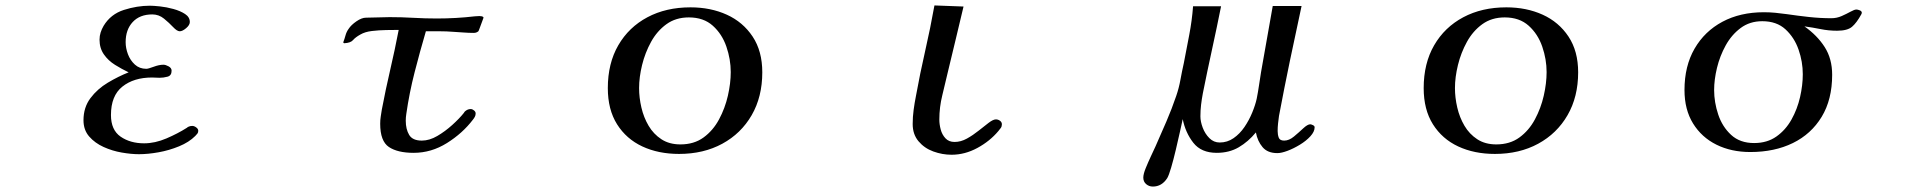

<svg xmlns="http://www.w3.org/2000/svg" viewBox="-20 -565 7040 706"><path d="M709 -84Q709 -78 706 -74Q703 -70 698 -65Q675 -42 638.5 -27Q602 -12 563 -5Q524 2 491 2Q463 2 428 -4Q393 -10 361 -24.5Q329 -39 308 -63Q287 -87 287 -123Q287 -170 312.5 -204Q338 -238 376.5 -261Q415 -284 453 -299Q428 -311 403 -326.5Q378 -342 362 -365Q346 -388 346 -419Q346 -433 350 -445.5Q354 -458 361 -470Q387 -513 435.5 -528.5Q484 -544 531 -544Q544 -544 568 -541.5Q592 -539 617.5 -532Q643 -525 660.5 -513.5Q678 -502 678 -484Q678 -473 664.5 -461.5Q651 -450 641 -450Q631 -450 616.5 -465.5Q602 -481 583 -496.5Q564 -512 540 -512Q494 -512 468 -484Q442 -456 442 -410Q442 -388 450.5 -365.5Q459 -343 476 -327.5Q493 -312 518 -312Q525 -312 545 -319.5Q565 -327 581 -327Q589 -327 600 -321Q611 -315 611 -305Q611 -287 596 -283Q581 -279 567 -279Q560 -279 553 -279.5Q546 -280 539 -280Q472 -280 430 -246.5Q388 -213 388 -142Q388 -87 423.5 -62.5Q459 -38 510 -38Q550 -38 592 -56Q634 -74 667 -95Q669 -97 673 -99Q679 -102 687 -102Q694 -102 701.5 -96.5Q709 -91 709 -84Z M1758 -500Q1757 -497 1752.5 -485Q1748 -473 1744 -462Q1740 -451 1739 -450Q1732 -444 1722 -444Q1703 -444 1684.5 -445.5Q1666 -447 1647 -448Q1622 -450 1597 -450Q1572 -450 1546 -450Q1524 -375 1504.5 -299Q1485 -223 1474 -146Q1473 -140 1472.5 -133.5Q1472 -127 1472 -121Q1472 -90 1484.5 -69Q1497 -48 1531 -48Q1559 -48 1588 -65Q1617 -82 1643 -105.5Q1669 -129 1685 -149Q1689 -156 1693 -158Q1701 -164 1711 -164Q1717 -164 1723 -159Q1729 -154 1729 -148Q1729 -141 1726 -135.5Q1723 -130 1719 -125Q1681 -75 1623.5 -39Q1566 -3 1501 -3Q1442 -3 1410 -24.5Q1378 -46 1378 -110Q1378 -124 1380 -136.5Q1382 -149 1384 -162Q1398 -236 1415 -309Q1432 -382 1446 -455Q1427 -455 1400 -454.5Q1373 -454 1347.5 -451Q1322 -448 1305 -438Q1287 -428 1278 -417.5Q1269 -407 1245 -406L1242 -409Q1247 -422 1250.5 -435Q1254 -448 1262 -459Q1271 -473 1290.5 -486.5Q1310 -500 1326 -500Q1348 -500 1369.5 -501Q1391 -502 1413 -502Q1457 -502 1500 -499.5Q1543 -497 1586 -497Q1621 -497 1656.5 -499Q1692 -501 1726 -505Q1731 -505 1735 -505.5Q1739 -506 1743 -506Q1747 -506 1752 -505Q1757 -504 1758 -500Z M2667 -300Q2667 -347 2651 -393.5Q2635 -440 2601 -470.5Q2567 -501 2513 -501Q2465 -501 2430.5 -476Q2396 -451 2374 -411Q2352 -371 2341 -326Q2330 -281 2330 -241Q2330 -206 2338.5 -169.5Q2347 -133 2365 -102.5Q2383 -72 2412 -53Q2441 -34 2482 -34Q2532 -34 2567 -59.5Q2602 -85 2624 -126Q2646 -167 2656.5 -213Q2667 -259 2667 -300ZM2783 -299Q2783 -209 2744 -141.5Q2705 -74 2636 -36.5Q2567 1 2477 1Q2401 1 2342 -26.5Q2283 -54 2249 -108Q2215 -162 2215 -241Q2215 -332 2253.5 -398.5Q2292 -465 2360.5 -501.5Q2429 -538 2519 -538Q2593 -538 2652.5 -511Q2712 -484 2747.5 -430.5Q2783 -377 2783 -299Z M3664 -108Q3664 -100 3660 -94.5Q3656 -89 3651 -83Q3620 -46 3574 -21Q3528 4 3479 4Q3445 4 3412 -8Q3379 -20 3357.5 -45.5Q3336 -71 3336 -109Q3336 -135 3339.5 -161Q3343 -187 3348 -212Q3363 -295 3382 -378Q3401 -461 3416 -545L3523 -541Q3509 -481 3494.5 -421.5Q3480 -362 3466 -303Q3456 -259 3445 -215Q3434 -171 3434 -125Q3434 -108 3439 -89Q3444 -70 3456.5 -56.5Q3469 -43 3490 -43Q3513 -43 3535.5 -55.5Q3558 -68 3578.5 -84.5Q3599 -101 3615.5 -113.5Q3632 -126 3642 -126Q3650 -126 3657 -121Q3664 -116 3664 -108Z M4814 -97Q4814 -81 4798.5 -64Q4783 -47 4760 -33Q4737 -19 4714.5 -10.5Q4692 -2 4677 -2Q4641 -2 4622.5 -24Q4604 -46 4598 -78Q4570 -44 4535 -23.5Q4500 -3 4454 -3Q4397 -3 4368 -40Q4339 -77 4329 -127Q4326 -113 4319 -81.5Q4312 -50 4303.5 -14Q4295 22 4286.5 51Q4278 80 4272 90Q4252 121 4219 121Q4205 121 4194.5 112Q4184 103 4184 88Q4184 75 4193 53Q4202 31 4212.5 8.5Q4223 -14 4229 -27Q4249 -72 4269 -118.5Q4289 -165 4305 -212Q4315 -241 4320.5 -271.5Q4326 -302 4333 -333Q4343 -385 4353 -437Q4363 -489 4367 -542H4470Q4454 -462 4436.5 -382Q4419 -302 4403 -222Q4399 -201 4396.5 -180Q4394 -159 4394 -137Q4394 -118 4402.5 -95.5Q4411 -73 4427 -57Q4443 -41 4465 -41Q4493 -41 4516 -57Q4539 -73 4556 -98Q4573 -123 4584.5 -151Q4596 -179 4601 -202Q4606 -227 4609.5 -251.5Q4613 -276 4617 -300L4660 -543H4766Q4744 -442 4723 -341Q4702 -240 4683 -139Q4681 -125 4679.5 -111Q4678 -97 4678 -83Q4678 -70 4682 -59Q4686 -48 4702 -48Q4720 -48 4738 -63Q4756 -78 4772 -93Q4788 -108 4798 -108Q4801 -108 4807.5 -105Q4814 -102 4814 -97Z M5667 -300Q5667 -347 5651 -393.5Q5635 -440 5601 -470.5Q5567 -501 5513 -501Q5465 -501 5430.5 -476Q5396 -451 5374 -411Q5352 -371 5341 -326Q5330 -281 5330 -241Q5330 -206 5338.5 -169.5Q5347 -133 5365 -102.5Q5383 -72 5412 -53Q5441 -34 5482 -34Q5532 -34 5567 -59.5Q5602 -85 5624 -126Q5646 -167 5656.5 -213Q5667 -259 5667 -300ZM5783 -299Q5783 -209 5744 -141.5Q5705 -74 5636 -36.5Q5567 1 5477 1Q5401 1 5342 -26.5Q5283 -54 5249 -108Q5215 -162 5215 -241Q5215 -332 5253.5 -398.5Q5292 -465 5360.5 -501.5Q5429 -538 5519 -538Q5593 -538 5652.5 -511Q5712 -484 5747.5 -430.5Q5783 -377 5783 -299Z M6609 -292Q6609 -338 6593.5 -382.5Q6578 -427 6545.5 -457Q6513 -487 6460 -487Q6414 -487 6380.5 -462Q6347 -437 6325.5 -398Q6304 -359 6293.5 -315.5Q6283 -272 6283 -234Q6283 -189 6298 -144Q6313 -99 6345.5 -69Q6378 -39 6430 -39Q6478 -39 6512 -63Q6546 -87 6567.5 -125.5Q6589 -164 6599 -208Q6609 -252 6609 -292ZM6826 -518Q6826 -516 6824 -512Q6807 -481 6790 -466.5Q6773 -452 6735 -452Q6704 -452 6674.5 -458Q6645 -464 6615 -468Q6662 -435 6689.5 -392Q6717 -349 6717 -290Q6717 -199 6678.5 -135.5Q6640 -72 6572.5 -39Q6505 -6 6416 -6Q6346 -6 6291.5 -33Q6237 -60 6205.5 -111Q6174 -162 6174 -234Q6174 -322 6211 -386Q6248 -450 6313.5 -485Q6379 -520 6466 -520Q6487 -520 6508 -518Q6529 -516 6550 -513Q6591 -507 6632 -502.5Q6673 -498 6714 -498Q6734 -498 6752 -506Q6770 -514 6784.5 -522Q6799 -530 6806 -530Q6811 -530 6818.5 -527Q6826 -524 6826 -518Z"/></svg>

Font: Kaisei Opti Medium
Style: Regular
Weight: 500
Designer: Font-Kai, 金井和夫
Foundry: KAZUO KANAI
Version: Version 5.003